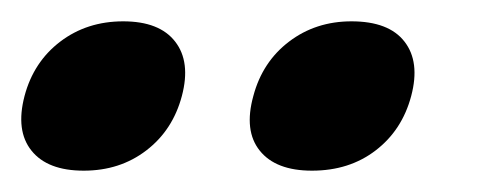

<svg xmlns="http://www.w3.org/2000/svg" viewBox="-36 -691 469 180"><path d="M42.5 -531Q8.5 -531 -6.5 -549.8Q-21.5 -568.5 -13 -601Q-4.5 -633 20.5 -652Q45.5 -671 79.5 -671Q113.5 -671 128.2 -652Q143 -633 134.5 -601Q126 -569 101.2 -550Q76.5 -531 42.5 -531ZM256.5 -531Q222.5 -531 207.5 -549.8Q192.5 -568.5 201.5 -601Q210 -633 235 -652Q260 -671 293.5 -671Q328.5 -671 343.2 -652Q358 -633 349.5 -601Q341 -569 316.2 -550Q291.5 -531 256.5 -531Z"/></svg>

Font: Fraunces 9pt S100 SemiBold
Style: Italic
Weight: 600
Italic angle: -16°
Version: Version 1.000; ttfautohint (v1.8.3)